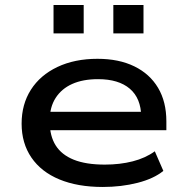

<svg xmlns="http://www.w3.org/2000/svg" viewBox="-20 -735 738 764"><path d="M389 9Q289 9 216.5 -21Q144 -51 105 -108Q66 -165 66 -243Q66 -320 103 -378Q140 -436 208.5 -468.5Q277 -501 368 -501Q453 -501 514.5 -471Q576 -441 609 -385.5Q642 -330 642 -252V-217H154V-290H565L542 -271Q541 -344 496.5 -382Q452 -420 370 -420Q310 -420 267.5 -401Q225 -382 201.5 -345.5Q178 -309 178 -258V-249Q178 -194 201.5 -156.5Q225 -119 273.5 -99.5Q322 -80 397 -80Q457 -80 508 -93Q559 -106 596 -133L630 -55Q592 -24 527.5 -7.5Q463 9 389 9ZM431 -602V-715H551V-602ZM193 -602V-715H313V-602Z"/></svg>

Font: Nunito Sans 10pt Expanded SemiBold
Style: Regular
Weight: 600
Width: 7
Designer: Vernon Adams
Foundry: Vernon Adams
Version: Version 3.101;gftools[0.9.27]